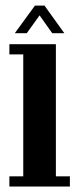

<svg xmlns="http://www.w3.org/2000/svg" viewBox="-20 -686 290 706"><path d="M14.5 0V-37.5H65.5V-486H14.5V-523.5H185.5V-37.5H237V0ZM34.5 -564 108.5 -665.5H143.5L216.5 -564H172L125.5 -629.5L78.5 -564Z"/></svg>

Font: Imbue 10pt
Style: Bold
Weight: 700
Designer: Tyler Finck
Foundry: Etcetera Type Company
Version: Version 1.102; ttfautohint (v1.8.3)